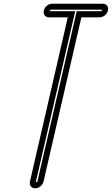

<svg xmlns="http://www.w3.org/2000/svg" viewBox="-20 -812 601 1031"><path d="M141 162 344 -719H243Q228 -719 220 -729.5Q212 -740 215.5 -755.5Q219 -771 232 -781.5Q245 -792 260 -792H531Q547 -792 555 -781.5Q563 -771 559.5 -755.5Q556 -740 543 -729.5Q530 -719 515 -719H417L214 162Q210 178 197 188.5Q184 199 169 199Q154 199 145.5 188.5Q137 178 141 162ZM253 -760Q249 -760 248 -756Q247 -752 251 -752H384L173 162Q172 166 176 166Q180 166 181 162L392 -752H522Q526 -752 527 -756Q528 -760 524 -760Z"/></svg>

Font: Soda Fountain
Style: InlineOblique
Weight: 400
Version: Version 1.0